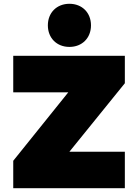

<svg xmlns="http://www.w3.org/2000/svg" viewBox="-20 -995 730 1015"><path d="M50 0H640V-193H347L640 -555V-700H50V-507H341L50 -145ZM347 -747C414 -747 461 -794 461 -861C461 -928 414 -975 347 -975C280 -975 233 -928 233 -861C233 -794 280 -747 347 -747Z"/></svg>

Font: Chess Sans Black
Style: Regular
Weight: 900
Designer: Wolf Bōese
Foundry: Wolf Bōese
Version: Version 7.223;Glyphs 3.3 (3306)